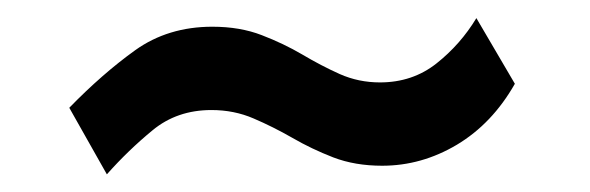

<svg xmlns="http://www.w3.org/2000/svg" viewBox="-20 -470 652 212"><path d="M548.5 -377.5Q523.5 -333.5 484.5 -310.2Q445.5 -287 402 -287Q372 -287 348 -296.2Q324 -305.5 302.8 -317.8Q281.5 -330 260 -339.2Q238.5 -348.5 213.5 -348.5Q175.5 -348.5 148.5 -326.2Q121.5 -304 98 -277.5L56.5 -351Q93 -388.5 129.2 -414.5Q165.5 -440.5 214.5 -440.5Q245 -440.5 269 -431.2Q293 -422 313.8 -409.8Q334.5 -397.5 355.2 -388.2Q376 -379 399.5 -379Q435.5 -379 462 -400Q488.5 -421 506 -450Z"/></svg>

Font: Public Sans
Style: Bold
Weight: 700
Designer: The Public Sans project authors (U.S. Web Design System). Libre Franklin designed by Pablo Impallari and Rodrigo Fuenzal
Version: Version 1.008; ttfautohint (v1.8.1) -l 8 -r 50 -G 200 -x 14 